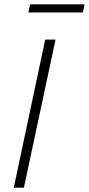

<svg xmlns="http://www.w3.org/2000/svg" viewBox="-20 -872 413 892"><path d="M44 0 190 -688H238L91 0ZM112 -814 120 -852H373L365 -814Z"/></svg>

Font: Saira Semi Condensed ExtraLight
Style: Italic
Weight: 200
Width: 4
Italic angle: -12°
Designer: Hector Gatti with collaboration of the Omnibus-Type team
Foundry: Omnibus-Type
Version: Version 1.001; ttfautohint (v1.8)